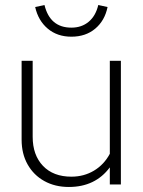

<svg xmlns="http://www.w3.org/2000/svg" viewBox="-20 -734 569 764"><path d="M254 10Q199 10 156.5 -13.5Q114 -37 90 -79.5Q66 -122 66 -178V-492H110V-190Q110 -117 151 -74Q192 -31 264 -31Q314 -31 354 -55Q394 -79 417 -122V-492H461V0H417V-68Q359 10 254 10ZM264 -588Q208 -588 170 -620Q132 -652 120 -706L157 -714Q179 -624 264 -624Q305 -624 333 -647.5Q361 -671 371 -714L408 -706Q397 -652 359 -620Q321 -588 264 -588Z"/></svg>

Font: Red Hat Display VF
Style: Regular
Weight: 300
Designer: Pentagram, MCKL
Foundry: Pentagram, MCKL
Version: Version 1.023